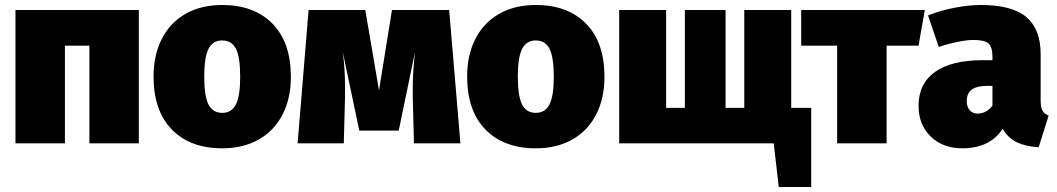

<svg xmlns="http://www.w3.org/2000/svg" viewBox="-20 -574 4235 769"><path d="M338 -391H240V0H42V-534H536V0H338Z M1145 -266Q1145 -180 1111.5 -115Q1078 -50 1016 -15Q954 20 870 20Q742 20 668.5 -55Q595 -130 595 -268Q595 -354 628.5 -419Q662 -484 724 -519Q786 -554 870 -554Q998 -554 1071.5 -479Q1145 -404 1145 -266ZM798 -268Q798 -189 815 -155.5Q832 -122 870 -122Q908 -122 925 -156Q942 -190 942 -266Q942 -345 925 -378.5Q908 -412 870 -412Q832 -412 815 -378Q798 -344 798 -268Z M1824 0H1638L1634 -154Q1633 -175 1633 -215Q1633 -284 1642 -365L1577 -51H1419L1353 -365Q1362 -299 1362 -221Q1362 -177 1361 -154L1357 0H1172L1216 -534H1443L1498 -212L1550 -534H1779Z M2401 -266Q2401 -180 2367.5 -115Q2334 -50 2272 -15Q2210 20 2126 20Q1998 20 1924.5 -55Q1851 -130 1851 -268Q1851 -354 1884.5 -419Q1918 -484 1980 -519Q2042 -554 2126 -554Q2254 -554 2327.5 -479Q2401 -404 2401 -266ZM2054 -268Q2054 -189 2071 -155.5Q2088 -122 2126 -122Q2164 -122 2181 -156Q2198 -190 2198 -266Q2198 -345 2181 -378.5Q2164 -412 2126 -412Q2088 -412 2071 -378Q2054 -344 2054 -268Z M3229 -142V175H3099L3079 0H2460V-534H2648V-142H2723V-534H2886V-142H2961V-534H3149V-142Z M3659 -391H3531V0H3333V-391H3189V-534H3684Z M4180 -111 4140 16Q4086 12 4052 -4.5Q4018 -21 3996 -58Q3944 20 3835 20Q3756 20 3707.5 -27.5Q3659 -75 3659 -150Q3659 -239 3725 -286Q3791 -333 3917 -333H3955V-346Q3955 -386 3939 -400Q3923 -414 3878 -414Q3854 -414 3816.5 -406.5Q3779 -399 3740 -386L3697 -512Q3746 -532 3803.5 -543Q3861 -554 3908 -554Q4034 -554 4091 -505.5Q4148 -457 4148 -357V-173Q4148 -145 4155 -131.5Q4162 -118 4180 -111ZM3955 -151V-230H3934Q3892 -230 3872 -215Q3852 -200 3852 -169Q3852 -146 3864 -132.5Q3876 -119 3896 -119Q3914 -119 3929.5 -128Q3945 -137 3955 -151Z"/></svg>

Font: FiraGO Heavy
Style: Regular
Weight: 900
Designer: bBox Type
Foundry: bBox Type GmbH
Version: Version 1.001